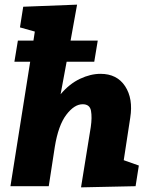

<svg xmlns="http://www.w3.org/2000/svg" viewBox="-20 -802 650 827"><path d="M329 5 371 -255Q377 -296 372 -324.5Q367 -353 336 -353Q300 -353 265.5 -307.5Q231 -262 216 -169L190 0H25L110 -536H42L57 -627H124L130 -666L66 -684L80 -773L312 -782L284 -627H401L386 -536H267L241 -396Q279 -441 324.5 -462.5Q370 -484 413 -484Q484 -484 519 -430.5Q554 -377 541 -295L513 -112L578 -89L564 0Z"/></svg>

Font: Bitter ExtraBold
Style: Italic
Weight: 800
Italic angle: -9°
Designer: Sol Matas, and Bitter project Authors
Foundry: Sol Matas
Version: Version 2.001